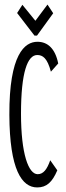

<svg xmlns="http://www.w3.org/2000/svg" viewBox="-20 -811 290 841"><path d="M188 -791 135 -720 78 -790 55 -754 131 -655H142L213 -753ZM143 10C184 10 209 -13 231 -65L200 -109C186 -69 170 -48 145 -48C105 -48 72 -136 72 -313C72 -496 101 -570 143 -570C167 -570 187 -557 203 -497L235 -533C222 -598 189 -628 144 -628C88 -628 20 -573 21 -308C22 -67 76 10 143 10Z"/></svg>

Font: Inconsolata UltraCondensed Thin
Style: Regular
Weight: 100
Width: 1
Monospace: yes
Designer: Raph Levien, Cyreal, Brenton Simpson
Foundry: Raph Levien, Cyreal, Google
Version: Version 3.100